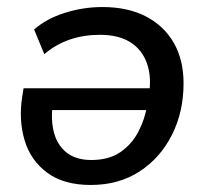

<svg xmlns="http://www.w3.org/2000/svg" viewBox="-20 -517 589 546"><path d="M238 9Q161 9 114 -26Q67 -61 50 -118Q33 -175 43 -241L47 -266H423L415 -204H112L130 -219Q124 -176 133.5 -140Q143 -104 169.5 -83Q196 -62 240 -62Q290 -62 322.5 -84.5Q355 -107 373.5 -142.5Q392 -178 398 -216L403 -244Q412 -297 398 -336.5Q384 -376 350.5 -397Q317 -418 264 -418Q218 -418 178.5 -404.5Q139 -391 106 -363L77 -433Q112 -464 164.5 -480.5Q217 -497 271 -497Q343 -497 394.5 -470.5Q446 -444 474 -395.5Q502 -347 502 -280Q502 -199 469 -133.5Q436 -68 377 -29.5Q318 9 238 9Z"/></svg>

Font: Nunito Sans 12pt SemiBold
Style: Italic
Weight: 600
Italic angle: -9°
Designer: Vernon Adams
Foundry: Vernon Adams
Version: Version 3.101;gftools[0.9.27]